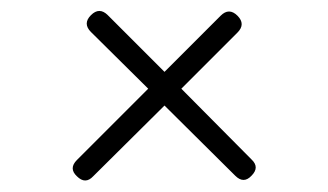

<svg xmlns="http://www.w3.org/2000/svg" viewBox="-20 -484 585 342"><path d="M142 -427Q127 -442 142 -457Q157 -472 172 -457L273 -356L373 -456Q388 -471 403 -456Q418 -441 403 -426L303 -326L428 -200Q443 -186 428 -171Q414 -156 399 -171L273 -296L146 -170Q132 -155 117 -170Q102 -184 117 -199L244 -326Z"/></svg>

Font: Jura Light
Style: Regular
Weight: 300
Designer: Daniel Johnson, Alexei Vanyashin
Foundry: Daniel Johnson
Version: Version 5.103